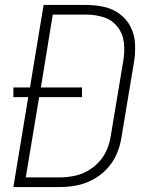

<svg xmlns="http://www.w3.org/2000/svg" viewBox="-20 -755 616 775"><path d="M34 0H222Q255 0 289 -6.5Q323 -13 355 -30Q387 -47 412 -74Q437 -101 451 -133.5Q465 -166 470 -199L521 -505Q527 -542 525 -578.5Q523 -615 507.5 -646Q492 -677 464 -698Q436 -719 401 -727Q366 -735 329 -735H156L101 -402H34V-363H94ZM222 -39H84L138 -363H311V-402H145L193 -696H329Q366 -696 399.5 -685Q433 -674 454.5 -646.5Q476 -619 480 -583.5Q484 -548 478 -512L427 -206Q423 -178 411.5 -151Q400 -124 379.5 -101.5Q359 -79 332.5 -64.5Q306 -50 277.5 -44.5Q249 -39 222 -39Z"/></svg>

Font: Iosevka Sparkle XLtObl
Style: Regular
Weight: 200
Italic angle: -9°
Designer: Belleve Invis
Foundry: Belleve Invis
Version: Version 4.5.0; ttfautohint (v1.8.3)